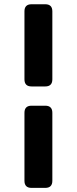

<svg xmlns="http://www.w3.org/2000/svg" viewBox="-20 -831 370 924"><path d="M131.8 -322.3H197.8Q231.9 -322.3 231.9 -288.1V39.1Q231.9 73.2 197.8 73.2H131.8Q97.7 73.2 97.7 39.1V-288.1Q97.7 -322.3 131.8 -322.3ZM131.8 -810.5H197.8Q231.9 -810.5 231.9 -776.4V-449.2Q231.9 -415 197.8 -415H131.8Q97.7 -415 97.7 -449.2V-776.4Q97.7 -810.5 131.8 -810.5Z"/></svg>

Font: Simply Serif
Style: Bold
Weight: 700
Designer: Wojciech Kalinowski "wmk69" (wmk69@o2.pl)
Foundry: Wojciech Kalinowski "wmk69" (wmk69@o2.pl)
Version: Version 1.0.0; 2022-02-18